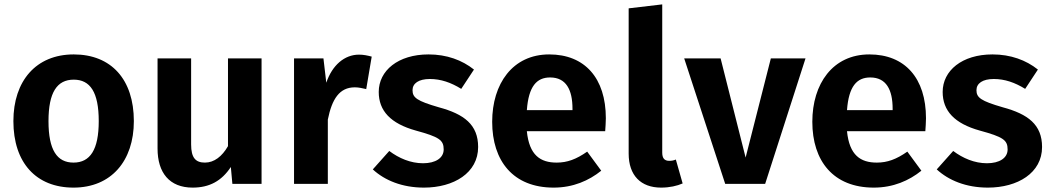

<svg xmlns="http://www.w3.org/2000/svg" viewBox="-20 -838 4792 875"><path d="M316 -590C144 -590 41 -469 41 -286C41 -96 145 17 315 17C487 17 590 -105 590 -286C590 -476 487 -590 316 -590ZM316 -475C391 -475 430 -418 430 -286C430 -156 391 -97 315 -97C240 -97 201 -154 201 -286C201 -417 240 -475 316 -475Z M1172 -572H1019V-172C992 -125 956 -97 914 -97C872 -97 851 -118 851 -180V-572H698V-161C698 -51 752 17 858 17C934 17 990 -13 1032 -77L1039 0H1172Z M1616 -589C1550 -589 1494 -541 1467 -461L1454 -572H1320V0H1474V-293C1493 -387 1527 -440 1597 -440C1616 -440 1630 -436 1649 -432L1674 -580C1655 -585 1637 -589 1616 -589Z M1933 -590C1794 -590 1706 -516 1706 -419C1706 -333 1760 -275 1875 -243C1981 -214 2002 -200 2002 -157C2002 -118 1965 -94 1908 -94C1851 -94 1798 -117 1754 -150L1679 -66C1733 -16 1813 17 1912 17C2048 17 2159 -50 2159 -168C2159 -270 2095 -318 1980 -349C1880 -378 1860 -393 1860 -427C1860 -458 1888 -478 1939 -478C1989 -478 2035 -462 2082 -433L2140 -521C2086 -564 2016 -590 1933 -590Z M2741 -299C2741 -482 2645 -590 2483 -590C2316 -590 2223 -456 2223 -283C2223 -104 2319 17 2503 17C2592 17 2664 -15 2720 -60L2656 -147C2606 -112 2565 -97 2517 -97C2443 -97 2392 -130 2381 -240H2738C2739 -256 2741 -280 2741 -299ZM2589 -336H2381C2389 -445 2426 -485 2487 -485C2560 -485 2589 -429 2589 -342Z M2993 17C3032 17 3066 9 3091 -2L3060 -111C3051 -107 3042 -105 3030 -105C3007 -105 2998 -118 2998 -143V-818L2845 -800V-138C2845 -39 2900 17 2993 17Z M3651 -572H3493L3378 -120L3264 -572H3098L3285 0H3467Z M4200 -299C4200 -482 4104 -590 3942 -590C3775 -590 3682 -456 3682 -283C3682 -104 3778 17 3962 17C4051 17 4123 -15 4179 -60L4115 -147C4065 -112 4024 -97 3976 -97C3902 -97 3851 -130 3840 -240H4197C4198 -256 4200 -280 4200 -299ZM4048 -336H3840C3848 -445 3885 -485 3946 -485C4019 -485 4048 -429 4048 -342Z M4503 -590C4364 -590 4276 -516 4276 -419C4276 -333 4330 -275 4445 -243C4551 -214 4572 -200 4572 -157C4572 -118 4535 -94 4478 -94C4421 -94 4368 -117 4324 -150L4249 -66C4303 -16 4383 17 4482 17C4618 17 4729 -50 4729 -168C4729 -270 4665 -318 4550 -349C4450 -378 4430 -393 4430 -427C4430 -458 4458 -478 4509 -478C4559 -478 4605 -462 4652 -433L4710 -521C4656 -564 4586 -590 4503 -590Z"/></svg>

Font: Glow Sans SC Normal
Style: Bold
Weight: 700
Designer: Ryoko NISHIZUKA (kana, bopomofo & ideographs); Paul D. Hunt (Latin, Greek & Cyrillic); Sandoll Communications, Soo-young
Version: Version 0.93